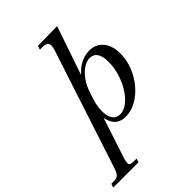

<svg xmlns="http://www.w3.org/2000/svg" viewBox="-429 -836 1239 1239"><g transform="rotate(-45 190.5 -216.5)"><path d="M-149 280 -140 254H-115Q-91 254 -78 241.5Q-65 229 -54 194L210 -612Q217 -633 217.5 -649Q218 -665 207 -674.5Q196 -684 165 -684H146L154 -710L332 -713L201 -330L186 -334Q221 -394 268.5 -424.5Q316 -455 365 -455Q426 -455 461 -413Q496 -371 496 -299Q496 -240 474 -184.5Q452 -129 414.5 -84Q377 -39 330 -12.5Q283 14 234 14Q170 14 143.5 -31.5Q117 -77 125 -148L139 -123L35 194Q24 230 28.5 242Q33 254 59 254H90L82 280ZM219 -22Q251 -22 284.5 -47.5Q318 -73 344.5 -115Q371 -157 387.5 -209.5Q404 -262 404 -315Q404 -366 386.5 -392.5Q369 -419 335 -419Q306 -419 276 -399Q246 -379 221 -344.5Q196 -310 181 -266L166 -221Q148 -166 148 -120.5Q148 -75 165.5 -48.5Q183 -22 219 -22Z"/></g></svg>

Font: Baskervville Medium
Style: Italic
Weight: 500
Italic angle: -18°
Version: Version 1.100